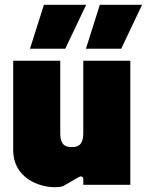

<svg xmlns="http://www.w3.org/2000/svg" viewBox="-20 -770 612 800"><path d="M208 10C220 10 231 9 242 6L306 -31C320 -39 327 -34 327 -23V0H523V-517H327V-216C327 -175 314 -157 279 -157C244 -157 231 -175 231 -216V-517H35V-145C35 -28 143 10 208 10ZM338 -567H485L572 -750H396ZM105 -567H252L339 -750H163Z"/></svg>

Font: Finlandica Black
Style: Regular
Weight: 900
Designer: Niklas Ekholm, Juho Hiilivirta, Jaakko Suomalainen
Foundry: Helsinki Type Studio
Version: Version 2.000;Glyphs 3.2 (3202)